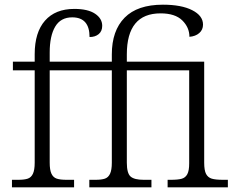

<svg xmlns="http://www.w3.org/2000/svg" viewBox="-20 -799 1002 819"><path d="M31 -32H57Q84 -32 98.5 -37Q113 -42 120.5 -58Q128 -74 128 -105V-499H35V-536H128V-568Q128 -661 172 -711Q216 -761 297 -761Q355 -761 385.5 -740.5Q416 -720 416 -689Q416 -666 401 -653.5Q386 -641 362 -641Q362 -725 288 -725Q239 -725 215.5 -685.5Q192 -646 192 -575V-536H457V-567Q457 -668 511.5 -723.5Q566 -779 675 -779Q754 -779 800 -755.5Q846 -732 846 -694Q846 -672 830 -658Q814 -644 788 -642Q788 -682 757.5 -712Q727 -742 665 -742Q521 -742 521 -567V-536H851V-105Q851 -72 859 -57Q867 -42 883 -37Q899 -32 932 -32H952V0H695V-32H708Q739 -32 755 -36.5Q771 -41 779 -56Q787 -71 787 -102V-499H521V-105Q521 -60 537 -46Q553 -32 593 -32H626V0H361V-32H387Q413 -32 427.5 -37Q442 -42 449.5 -58Q457 -74 457 -105V-499H192V-105Q192 -74 199.5 -58Q207 -42 222 -37Q237 -32 264 -32H296V0H31Z"/></svg>

Font: Noto Serif Light
Style: Regular
Weight: 300
Designer: Monotype Design Team
Foundry: Monotype Imaging Inc.
Version: Version 1.001